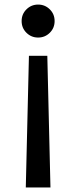

<svg xmlns="http://www.w3.org/2000/svg" viewBox="-20 -579 332 836"><path d="M95.2 -436.3Q74.2 -457 74.2 -487.3Q74.2 -517.6 95.2 -538.3Q116.2 -559.1 146 -559.1Q175.8 -559.1 196.8 -538.3Q217.8 -517.6 217.8 -487.3Q217.8 -457 196.8 -436.3Q175.8 -415.5 146 -415.5Q116.2 -415.5 95.2 -436.3ZM92.3 237.3 106 -335.9H186L199.7 237.3Z"/></svg>

Font: Spartan MB SemBd
Style: Regular
Weight: 600
Designer: Matt Bailey, Mirko Velimirovic
Foundry: Matt Bailey
Version: Version 1.005